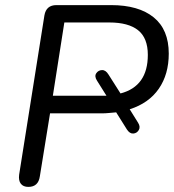

<svg xmlns="http://www.w3.org/2000/svg" viewBox="-20 -725 681 752"><path d="M91 7Q71 7 61.5 -5.5Q52 -18 55 -41L154 -665Q161 -705 201 -705H415Q523 -705 582 -657Q641 -609 641 -515Q641 -434 602 -377.5Q563 -321 488 -297L521 -244Q531 -228 523.5 -215.5Q516 -203 502 -202Q488 -201 477 -218L435 -285Q421 -284 407 -282.5Q393 -281 378 -281H176L136 -34Q130 7 91 7ZM232 -637 187 -350H382Q389 -350 397 -350L360 -409Q349 -426 357 -438Q365 -450 379.5 -450.5Q394 -451 405 -433L452 -359Q559 -387 559 -510Q559 -576 521 -606.5Q483 -637 408 -637Z"/></svg>

Font: Nunito
Style: Italic
Weight: 400
Italic angle: -9°
Designer: Vernon Adams
Foundry: Vernon Adams
Version: Version 3.601; ttfautohint (v1.8.2.53-6de2)